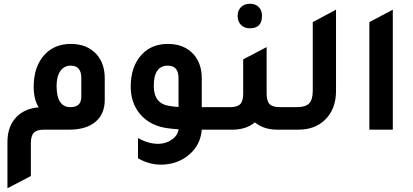

<svg xmlns="http://www.w3.org/2000/svg" viewBox="-20 -697 2221 1032"><path d="M20 314.9V65.9Q20 -19 69.8 -69.8Q113.8 -113.8 188 -120.1Q161.1 -162.1 161.1 -231Q161.1 -340.8 221.2 -404.8Q274.4 -460.9 360.8 -460.9Q449.7 -460.9 500 -403.8Q543 -355 543 -275.9V-157.2Q542 -83 492.9 -42Q443.8 -1 355 0H215.8Q177.7 0 161.9 16.6Q146 33.2 146 71.8V249ZM417 -277.8Q417 -343.8 360.8 -344.2Q324.7 -344.2 304.4 -315.2Q284.2 -286.1 284.2 -234.9Q284.2 -121.1 358.9 -121.1Q417 -121.1 417 -176.8Z M1187.5 -121.1V0H1064.5Q1057.6 89.8 984.4 144Q924.3 188 844.7 188Q781.7 188 721.7 153.8V44.9Q775.9 75.7 829.6 76.2Q871.6 76.2 904.1 53Q936.5 29.8 939.5 -2Q931.6 -2.9 914.6 -3.9Q897.5 -5.9 888.7 -6.8Q785.6 -18.1 729.5 -87.9Q682.6 -147 682.6 -231Q682.6 -340.8 742.7 -404.8Q795.9 -460.9 882.3 -460.9Q971.2 -460.9 1021.5 -403.8Q1064.5 -355 1064.5 -275.9V-121.1ZM939.5 -277.8Q939.5 -343.8 882.3 -344.2Q806.2 -344.2 806.6 -234.9Q806.6 -137.7 894.5 -127Q908.7 -124 939.5 -122.1Z M1323.2 -544.9Q1293.5 -544.9 1275.4 -563Q1257.3 -581.1 1257.3 -611.8Q1257.3 -640.6 1275.4 -658.7Q1293.5 -676.8 1323.2 -676.8Q1353 -676.8 1370.6 -659.4Q1388.2 -642.1 1388.2 -611.8Q1388.2 -544.9 1323.2 -544.9ZM1483.4 -121.1H1573.2V0H1471.2Q1397.9 0 1350.1 -39.1Q1302.2 0 1229 0H1127.4V-121.1H1217.3Q1255.4 -121.1 1271.2 -137.5Q1287.1 -153.8 1287.1 -192.9V-377.9L1413.1 -443.8V-192.9Q1413.1 -153.8 1429.2 -137.5Q1445.3 -121.1 1483.4 -121.1Z M1513.2 0V-121.1H1576.2Q1622.1 -121.1 1641.6 -141.1Q1661.1 -161.1 1661.1 -209V-578.1L1786.1 -645V-208Q1786.1 -110.8 1727.1 -53.2Q1672.9 0 1583 0Z M1965.3 0V-578.1L2091.3 -645V0Z"/></svg>

Font: Tajawal
Style: Bold
Weight: 700
Designer: Boutros Fonts
Foundry: Created by Boutros International 2017
Version: Version 1.700